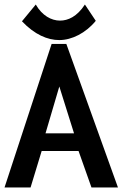

<svg xmlns="http://www.w3.org/2000/svg" viewBox="-20 -828 541 848"><path d="M115 0 164 -161H327L384 0H501L273 -634H208L0 0ZM181 -239 242 -446 307 -239ZM77 -734C133 -675 190 -651 242 -651C297 -651 359 -682 403 -736L355 -808C320 -754 280 -737 245 -737C207 -737 166 -759 138 -808Z"/></svg>

Font: Inconsolata
Style: Bold
Weight: 700
Monospace: yes
Designer: Raph Levien, Kirill Tkachev(cyreal.org)
Foundry: Raph Levien, Kirill Tkachev(cyreal.org)
Version: Version 1.014